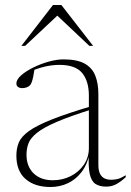

<svg xmlns="http://www.w3.org/2000/svg" viewBox="-20 -738 523 768"><path d="M353.5 -315.5V-302.5Q262 -274 208.2 -251Q154.5 -228 128.2 -207Q102 -186 94 -164.8Q86 -143.5 86 -119Q86 -72.5 114.2 -44.8Q142.5 -17 191.5 -17Q230 -17 262.8 -33.5Q295.5 -50 315.5 -79.2Q335.5 -108.5 335.5 -146V-355.5Q335.5 -413 308.8 -445.8Q282 -478.5 218 -478.5Q187.5 -478.5 156 -470.8Q124.5 -463 87 -446.5L118.5 -464Q116 -447 113.2 -433.2Q110.5 -419.5 107.2 -410.2Q104 -401 100 -397Q95 -391.5 86.5 -388.5Q78 -385.5 69.5 -385.5Q58 -385.5 51.8 -390.5Q45.5 -395.5 45.5 -404Q45.5 -420 65 -437Q84.5 -454 114.2 -468.5Q144 -483 176 -491.8Q208 -500.5 233.5 -500.5Q288.5 -500.5 318.8 -483.5Q349 -466.5 361.2 -435.2Q373.5 -404 373.5 -361.5V-79Q373.5 -55.5 380.2 -42.5Q387 -29.5 398.5 -24.2Q410 -19 423.5 -19Q439.5 -19 451.5 -22.2Q463.5 -25.5 483 -37V-29.5Q464.5 -12 446 -1.8Q427.5 8.5 405 8.5Q379.5 8.5 362.8 -1.8Q346 -12 339.2 -41Q332.5 -70 335.5 -125.5L339.5 -127.5Q329.5 -80.5 306.5 -50.2Q283.5 -20 251.2 -5Q219 10 182 10Q119 10 82.2 -22Q45.5 -54 45.5 -115.5Q45.5 -144.5 55.2 -168Q65 -191.5 95.8 -213.8Q126.5 -236 188.2 -260.5Q250 -285 353.5 -315.5ZM65.5 -554.5 192 -718H225.5L352.5 -554.5H337.5L197 -687H221.5L80.5 -554.5Z"/></svg>

Font: Newsreader 60pt ExtraLight
Style: Regular
Weight: 250
Designer: Hugues Gentile
Foundry: Production Type
Version: Version 1.003